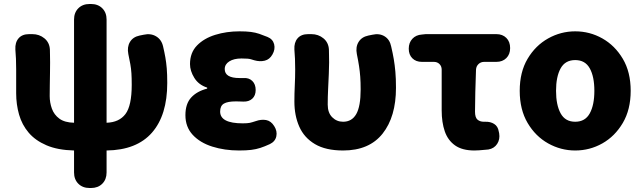

<svg xmlns="http://www.w3.org/2000/svg" viewBox="-20 -740 3219 962"><path d="M429 202Q394 202 372.5 180.5Q351 159 351 124V14Q269 12 213 -12Q157 -36 123.5 -75.5Q90 -115 75.5 -166Q61 -217 61 -273V-392Q61 -426 60 -445Q59 -464 57 -492Q55 -527 73 -548Q91 -569 126 -569H142Q177 -569 202.5 -548Q228 -527 230 -492Q230 -487 230.5 -464.5Q231 -442 231 -427Q231 -405 230.5 -374Q230 -343 229.5 -312Q229 -281 229 -259Q229 -226 240 -195.5Q251 -165 277.5 -145.5Q304 -126 351 -125V-642Q351 -677 372.5 -698.5Q394 -720 429 -720H436Q471 -720 492.5 -698.5Q514 -677 514 -642V-125Q577 -127 608.5 -168.5Q640 -210 640 -315Q640 -349 638.5 -372.5Q637 -396 633 -418.5Q629 -441 623 -469Q616 -504 631 -529.5Q646 -555 680 -562L700 -566Q735 -574 762 -558Q789 -542 797 -508Q804 -478 808.5 -452.5Q813 -427 815.5 -397.5Q818 -368 818 -324Q818 -163 741.5 -75.5Q665 12 514 14V124Q514 159 492.5 180.5Q471 202 436 202Z M1178 14Q1105 14 1043.5 -5.5Q982 -25 945.5 -64.5Q909 -104 909 -163Q909 -220 938 -251.5Q967 -283 1018 -296V-301Q975 -315 953.5 -350Q932 -385 932 -419Q932 -476 967 -512Q1002 -548 1058.5 -565.5Q1115 -583 1180 -583Q1214 -583 1237 -580Q1260 -577 1279 -570.5Q1298 -564 1320 -555Q1347 -544 1353.5 -518.5Q1360 -493 1345 -467Q1331 -442 1306.5 -436Q1282 -430 1254 -438Q1244 -441 1237.5 -443Q1231 -445 1221 -446Q1211 -447 1190 -447Q1152 -447 1129 -432.5Q1106 -418 1106 -394Q1106 -349 1180 -349Q1187 -349 1192.5 -349Q1198 -349 1199 -349Q1227 -351 1244 -334.5Q1261 -318 1261 -289Q1261 -261 1244 -245.5Q1227 -230 1199 -231Q1196 -231 1183 -231.5Q1170 -232 1162 -232Q1121 -232 1102 -221Q1083 -210 1083 -181Q1083 -122 1196 -122Q1220 -122 1231.5 -124.5Q1243 -127 1261 -133Q1289 -143 1313.5 -138.5Q1338 -134 1354 -108Q1370 -83 1364.5 -57Q1359 -31 1332 -18Q1306 -6 1284.5 1Q1263 8 1238.5 11Q1214 14 1178 14Z M1699 14Q1612 14 1558 -18Q1504 -50 1479.5 -105.5Q1455 -161 1455 -231Q1455 -272 1457 -312Q1459 -352 1459 -392Q1459 -426 1458 -445Q1457 -464 1455 -492Q1453 -527 1471 -548Q1489 -569 1524 -569H1540Q1575 -569 1600.5 -548Q1626 -527 1628 -492Q1628 -487 1628.5 -464.5Q1629 -442 1629 -427Q1629 -405 1627.5 -370Q1626 -335 1624 -294.5Q1622 -254 1622 -216Q1622 -175 1644.5 -152.5Q1667 -130 1699 -130Q1743 -130 1765 -168.5Q1787 -207 1787 -292Q1787 -328 1785 -355Q1783 -382 1779 -408.5Q1775 -435 1768 -469Q1761 -504 1776.5 -529.5Q1792 -555 1826 -562L1846 -566Q1881 -574 1907 -558Q1933 -542 1940 -507Q1948 -473 1953 -443.5Q1958 -414 1961 -380.5Q1964 -347 1964 -300Q1964 -155 1897 -70.5Q1830 14 1699 14Z M2357 14Q2296 14 2260 -11.5Q2224 -37 2208.5 -82Q2193 -127 2193 -187V-391Q2193 -408 2182 -419Q2171 -430 2154 -430H2094Q2064 -430 2046 -448Q2028 -466 2028 -496Q2028 -526 2046 -545.5Q2064 -565 2094 -567L2113 -569H2467Q2498 -569 2517 -550Q2536 -531 2536 -499Q2536 -468 2517 -449Q2498 -430 2467 -430H2406Q2389 -430 2377.5 -419Q2366 -408 2365 -391Q2363 -331 2361.5 -279Q2360 -227 2360 -181Q2360 -151 2372.5 -140.5Q2385 -130 2404 -130Q2409 -130 2409.5 -130Q2410 -130 2411 -130Q2437 -131 2456 -119Q2475 -107 2479 -81L2481 -72Q2486 -42 2471 -19Q2456 4 2427 9Q2424 9 2410.5 10.5Q2397 12 2382 13Q2367 14 2357 14Z M2862 14Q2790 14 2726.5 -21.5Q2663 -57 2623.5 -124Q2584 -191 2584 -285Q2584 -379 2623.5 -445.5Q2663 -512 2726.5 -547.5Q2790 -583 2862 -583Q2935 -583 2998 -547.5Q3061 -512 3100.5 -445.5Q3140 -379 3140 -285Q3140 -191 3100.5 -124Q3061 -57 2998 -21.5Q2935 14 2862 14ZM2862 -130Q2912 -130 2935 -172Q2958 -214 2958 -285Q2958 -356 2935 -397.5Q2912 -439 2862 -439Q2812 -439 2789 -397.5Q2766 -356 2766 -285Q2766 -214 2789 -172Q2812 -130 2862 -130Z"/></svg>

Font: Chiron GoRound TC H
Style: Regular
Weight: 900
Designer: Ryoko NISHIZUKA 西塚涼子 (kana, bopomofo & ideographs); Paul D. Hunt (Latin, Greek & Cyrillic); Sandoll Communications 산돌커뮤니
Foundry: Adobe
Version: Version 1.000;hotconv 1.1.1;makeotfexe 2.6.0